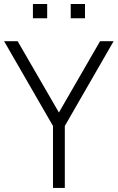

<svg xmlns="http://www.w3.org/2000/svg" viewBox="-20 -922 578 942"><path d="M327 -832.5V-902.5H397V-832.5ZM141.5 -832.5V-902.5H211.5V-832.5ZM240 0V-304L0 -720H66.5L269 -370L471 -720H537.5L298 -304V0Z"/></svg>

Font: Vela Sans Light
Style: Regular
Weight: 300
Designer: Principal design: Mikhail Sharanda - project Manrope.
Design modification: Ravid Balaliev
Foundry: Mikhail Sharanda
Version: Version 1.001